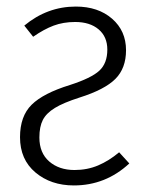

<svg xmlns="http://www.w3.org/2000/svg" viewBox="-20 -554 446 585"><path d="M364 -401Q364 -346 331.5 -313.5Q299 -281 223 -257Q173 -241 147 -225Q121 -209 110.5 -188.5Q100 -168 100 -135Q100 -88 130 -62Q160 -36 207 -36Q246 -36 279 -50Q312 -64 343 -90L374 -56Q302 11 205 11Q135 11 88 -28.5Q41 -68 41 -136Q41 -200 76.5 -235Q112 -270 193 -295Q258 -316 282.5 -338.5Q307 -361 307 -403Q307 -442 280.5 -464.5Q254 -487 209 -487Q173 -487 143.5 -476Q114 -465 81 -442L54 -476Q124 -534 211 -534Q279 -534 321.5 -497Q364 -460 364 -401Z"/></svg>

Font: Fira Sans Condensed Light
Style: Regular
Weight: 300
Width: 3
Designer: bBox Type GmbH & Carrois Corporate GbR & Edenspiekermann AG
Foundry: bBox Type GmbH & Carrois Corporate GbR & Edenspiekermann AG
Version: Version 4.301